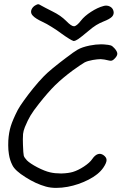

<svg xmlns="http://www.w3.org/2000/svg" viewBox="-20 -916 611 935"><path d="M278.8 -752.9Q258.8 -768.1 231.9 -784.7Q205.6 -801.3 188 -809.1Q152.3 -825.7 140.1 -839.4Q131.3 -848.1 131.3 -858.9Q131.3 -863.8 133.3 -869.1Q135.3 -874.5 140.6 -880.9Q146.5 -887.2 152.3 -890.1Q161.6 -895.5 166 -895.5Q170.4 -895.5 180.2 -889.2Q186 -885.7 202.1 -877.4Q218.3 -868.7 235.4 -860.4Q255.4 -850.6 272.5 -838.9Q289.1 -827.1 301.8 -814.5Q327.1 -788.1 340.3 -788.1Q353.5 -788.6 374.5 -815.9Q391.6 -837.9 423.3 -858.4Q455.6 -879.4 483.9 -886.7Q490.7 -888.7 497.1 -888.7Q506.8 -888.7 515.1 -884.3Q528.8 -877.4 532.7 -862.3Q536.6 -846.7 525.4 -834.5Q513.7 -822.8 484.4 -811.5Q465.8 -804.2 448.2 -793.5Q430.2 -782.2 411.1 -765.6Q374.5 -734.9 360.8 -725.6Q347.7 -716.8 338.9 -716.3Q338.4 -716.3 337.9 -716.3Q337.4 -716.3 337.4 -716.8Q333 -717.3 316.4 -727.5Q298.8 -738.3 278.8 -752.9ZM203.6 -7.3Q154.3 -21 104 -53.2Q53.2 -85 40.5 -111.3Q27.8 -135.7 23.4 -165Q20 -185.5 20 -209Q20 -220.2 20.5 -231.9Q22.9 -271 32.7 -302.2Q42.5 -333.5 66.4 -380.4Q75.2 -397 96.2 -426.3Q117.2 -455.6 141.6 -485.8Q154.8 -502 168 -517.1Q181.2 -532.2 192.9 -543.9Q206.1 -558.1 237.8 -584.5Q269.5 -610.4 300.8 -633.8Q317.9 -647 332.5 -657.2Q333 -657.7 333.5 -658.2Q347.7 -668 357.4 -673.8Q378.9 -686.5 417 -694.3Q446.8 -700.2 472.7 -700.2Q479.5 -700.2 486.3 -699.7Q511.2 -697.8 519.5 -694.8Q527.8 -691.9 537.6 -680.7Q550.8 -666 551.3 -654.8Q551.3 -643.6 538.6 -630.9Q531.2 -623 525.4 -621.1Q520 -619.1 511.7 -621.1Q486.3 -627.4 471.7 -627.9Q470.2 -627.9 468.8 -627.9Q455.1 -627.9 432.1 -624Q406.7 -619.6 391.6 -611.8Q377 -603.5 334 -572.8Q285.2 -536.6 249 -501.5Q213.4 -466.3 169.9 -411.1Q141.6 -375.5 128.4 -353Q115.2 -331.1 101.1 -296.9Q93.8 -278.3 92.3 -263.7Q91.3 -254.9 91.3 -237.8Q91.3 -226.6 91.8 -211.4Q93.3 -168 95.7 -158.2Q98.1 -148.9 110.8 -135.3Q126 -120.1 162.1 -101.1Q198.2 -82.5 224.1 -76.7Q247.1 -71.3 275.9 -71.3Q278.3 -71.3 280.8 -71.3Q312.5 -72.3 334.5 -78.6Q360.4 -86.4 388.7 -105Q417.5 -124 429.2 -141.6Q441.9 -160.2 455.6 -165Q468.8 -169.9 482.4 -161.6Q499 -150.4 499 -136.7Q499 -122.6 482.9 -99.1Q460 -65.9 411.1 -41Q362.3 -16.1 309.6 -6.3Q280.8 -1 253.4 -1Q226.6 -1 203.6 -7.3Z"/></svg>

Font: Casuwalt
Style: Regular
Weight: 400
Designer: Walter E Stewart
Version: 0.1